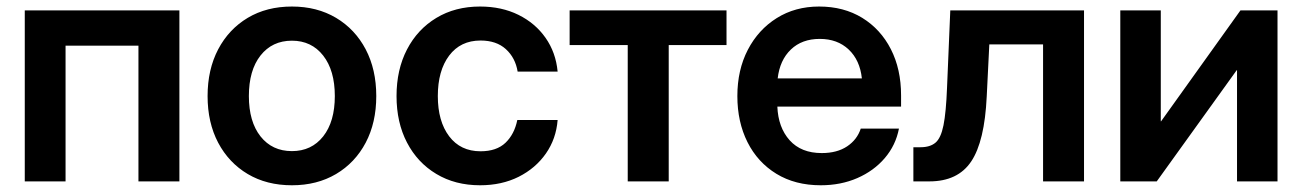

<svg xmlns="http://www.w3.org/2000/svg" viewBox="-20 -547 3927 579"><path d="M521 -515.6V0H397.5V-409.2H177.7V0H54.7V-515.6Z M860.4 11.7Q784.2 11.7 727.1 -22.2Q669.9 -56.2 637.9 -116.7Q606 -177.2 606 -257.3Q606 -337.4 637.9 -398.2Q669.9 -459 727.1 -493.2Q784.2 -527.3 860.4 -527.3Q936 -527.3 993.4 -493.2Q1050.8 -459 1082.8 -398.2Q1114.7 -337.4 1114.7 -257.3Q1114.7 -177.2 1082.8 -116.7Q1050.8 -56.2 993.4 -22.2Q936 11.7 860.4 11.7ZM860.4 -91.3Q919.4 -91.3 954.6 -135.7Q989.7 -180.2 989.7 -257.3Q989.7 -334.5 954.6 -379.4Q919.4 -424.3 860.4 -424.3Q800.8 -424.3 765.6 -379.6Q730.5 -335 730.5 -257.3Q730.5 -180.2 765.6 -135.7Q800.8 -91.3 860.4 -91.3Z M1427.7 11.7Q1352.5 11.7 1295.7 -22.5Q1238.8 -56.6 1207.3 -117.2Q1175.8 -177.7 1175.8 -257.3Q1175.8 -336.9 1207.3 -397.7Q1238.8 -458.5 1295.7 -492.9Q1352.5 -527.3 1427.7 -527.3Q1492.7 -527.3 1543.5 -502.2Q1594.2 -477.1 1625.2 -432.9Q1656.2 -388.7 1661.6 -331.1H1541Q1534.2 -372.6 1505.6 -398.7Q1477.1 -424.8 1429.2 -424.8Q1368.7 -424.8 1334.5 -379.4Q1300.3 -334 1300.3 -257.3Q1300.3 -181.2 1334.5 -136Q1368.7 -90.8 1429.2 -90.8Q1477.5 -90.8 1504.4 -116.5Q1531.2 -142.1 1540 -185.1H1661.6Q1657.2 -128.4 1626.2 -84Q1595.2 -39.6 1544.2 -13.9Q1493.2 11.7 1427.7 11.7Z M1873 0V-411.1H1697.8V-515.6H2170.9V-411.1H1996.6V0Z M2455.1 11.7Q2377.9 11.7 2321.3 -22.9Q2264.6 -57.6 2234.1 -118.4Q2203.6 -179.2 2203.6 -257.3Q2203.6 -335.9 2235.1 -396.7Q2266.6 -457.5 2322.3 -492.4Q2377.9 -527.3 2450.2 -527.3Q2524.4 -527.3 2580.1 -493.2Q2635.7 -459 2666.5 -398.7Q2697.3 -338.4 2697.3 -259.3V-225.6H2324.2Q2326.7 -162.6 2361.3 -124Q2396 -85.4 2458 -85.4Q2504.4 -85.4 2534.7 -105.7Q2564.9 -126 2575.7 -159.2H2690.9Q2681.2 -108.9 2648.2 -70.3Q2615.2 -31.7 2565.4 -10Q2515.6 11.7 2455.1 11.7ZM2325.2 -310.5H2579.1Q2573.2 -365.7 2539.3 -397.7Q2505.4 -429.7 2452.1 -429.7Q2398.4 -429.7 2365 -397.7Q2331.5 -365.7 2325.2 -310.5Z M2734.4 0V-103H2755.9Q2784.7 -103 2801 -116.7Q2817.4 -130.4 2825.2 -169.2Q2833 -208 2835.9 -282.7L2845.7 -515.6H3249V0H3125.5V-413.1H2963.4L2955.6 -255.9Q2949.2 -120.6 2908.9 -60.3Q2868.7 0 2782.7 0Z M3832.5 0H3710.4V-335.4H3709.5L3468.3 0H3358.4V-515.6H3480.5V-181.2H3481.4L3720.7 -515.6H3832.5Z"/></svg>

Font: Inter Display SemiBold
Style: Regular
Weight: 600
Designer: Rasmus Andersson
Foundry: rsms
Version: Version 4.001;git-9221beed3